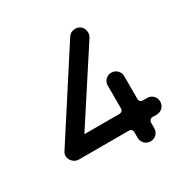

<svg xmlns="http://www.w3.org/2000/svg" viewBox="-136 -698 802 819"><g transform="rotate(-30 265.0 -288.5)"><path d="M373 -514C377 -521 379 -528 379 -536C379 -549 373 -563 361 -571C354 -575 346 -577 339 -577C324 -577 312 -571 304 -559L39 -149C34 -142 32 -135 32 -127C32 -104 53 -86 73 -86H320C331 -86 337 -78 337 -69V-41C337 -18 355 0 378 0C401 0 419 -18 419 -41V-69C419 -78 427 -86 436 -86H457C480 -86 498 -104 498 -127C498 -150 480 -168 457 -168H436C427 -168 419 -174 419 -185V-297C419 -320 401 -338 378 -338C355 -338 338 -320 338 -297V-185C338 -174 330 -168 321 -168H148Z"/></g></svg>

Font: Fabada
Style: Regular
Weight: 400
Designer: deFharo
Foundry: deFharo.com
Version: Version 4.000 2011 initial release